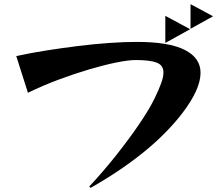

<svg xmlns="http://www.w3.org/2000/svg" viewBox="-20 -859 1042 921"><path d="M894 -721V-839L1002 -781ZM773 -653V-783L892 -719ZM408 36Q477 -38 539.5 -117Q602 -196 650 -267Q698 -338 722 -388Q742 -429 753 -459.5Q764 -490 764 -511Q764 -546 732 -558.5Q700 -571 631 -571Q597 -571 539.5 -559.5Q482 -548 410.5 -527Q339 -506 262.5 -477.5Q186 -449 114 -414L58 -590Q127 -605 203 -617Q279 -629 356 -638.5Q433 -648 504.5 -653Q576 -658 636 -658Q791 -658 866.5 -619.5Q942 -581 942 -510Q942 -431 856 -318Q782 -221 671.5 -131Q561 -41 415 42Z"/></svg>

Font: Reggae One
Style: Regular
Weight: 400
Designer: Fontworks Inc.
Foundry: Fontworks Inc.
Version: Version 1.100